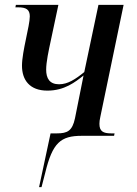

<svg xmlns="http://www.w3.org/2000/svg" viewBox="-20 -556 561 786"><path d="M140 210H150L165 152C195 28 228 0 315 0H447L449 -10H435C403 -10 387 -18 387 -49C387 -57 388 -66 391 -79L486 -536H383L325 -261C288 -231 257 -211 222 -211C183 -211 169 -235 169 -271C169 -302 179 -348 188 -390L219 -536H45L43 -526H54C87 -526 102 -517 102 -489C102 -450 70 -345 70 -287C70 -229 101 -185 174 -185C244 -185 288 -220 322 -247L287 -72C276 -20 256 -10 213 -10H187Z"/></svg>

Font: Noto Serif Display Condensed Medium
Style: Italic
Weight: 500
Width: 3
Italic angle: -12°
Designer: Monotype Design Team
Foundry: Monotype Imaging Inc.
Version: Version 2.009